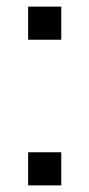

<svg xmlns="http://www.w3.org/2000/svg" viewBox="-20 -560 270 580"><path d="M65 0V-100H165V0ZM65 -440V-540H165V-440Z"/></svg>

Font: Carrois Gothic
Style: Regular
Weight: 400
Designer: Ralph du Carrois
Foundry: Ralph du Carrois
Version: Version 1.001